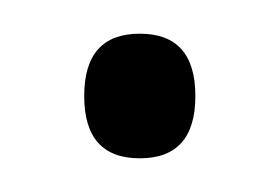

<svg xmlns="http://www.w3.org/2000/svg" viewBox="-20 -89 166 114"><path d="M63 5Q30 5 30 -32Q30 -69 63 -69Q96 -69 96 -32Q96 5 63 5Z"/></svg>

Font: Khand Light
Style: Regular
Weight: 300
Designer: Devanagari: Sanchit Sawaria, Jyotish Sonowal; Latin: Satya Rajpurohit
Foundry: Indian Type Foundry
Version: Version 1.101;PS 1.0;hotconv 1.0.78;makeotf.lib2.5.61930; tt